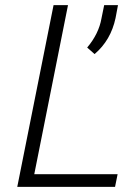

<svg xmlns="http://www.w3.org/2000/svg" viewBox="-20 -731 540 751"><path d="M430 0H47.5L189.5 -711H246L114 -49.5H440ZM350 -519.5 321 -545Q366.5 -599 377 -659.5L387.5 -711H441.5L432 -660.5Q413.5 -573.5 350 -519.5Z"/></svg>

Font: Roberto Sans Light
Style: Italic
Weight: 300
Italic angle: -11°
Designer: Google
Version: Version 1.00;June 11, 2020;FontCreator 12.0.0.2522 64-bit; t